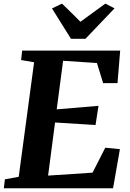

<svg xmlns="http://www.w3.org/2000/svg" viewBox="-28 -1016 702 1036"><path d="M-7.5 0 -1.5 -48.5 73 -62 156 -680 86 -692 91.5 -743H620.5L606 -567.5H528.5L495 -676L312.5 -688L278 -426L503.5 -445L487.5 -341.5L269 -355L231.5 -68.5L471.5 -84.5L540 -219L619 -211L582 0ZM355 -806.5 252.5 -970.5 306.5 -996.5Q332 -972 356.8 -947.5Q381.5 -923 406 -898.5Q440 -923 473.2 -947.5Q506.5 -972 540.5 -996.5L590 -971L433 -806.5Z"/></svg>

Font: Merriweather 20pt ExtraBold
Style: Italic
Weight: 800
Italic angle: -7.8°
Version: Version 2.101